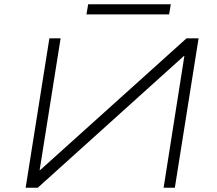

<svg xmlns="http://www.w3.org/2000/svg" viewBox="-20 -886 1023 906"><path d="M101 0 213 -705H266L167 -83H169L860 -705H917L805 0H752L850 -622H848L158 0ZM388 -818 396 -866H786L778 -818Z"/></svg>

Font: Nunito Sans 7pt Expanded ExtraLight
Style: Italic
Weight: 250
Width: 7
Italic angle: -9°
Designer: Vernon Adams
Foundry: Vernon Adams
Version: Version 3.101;gftools[0.9.27]